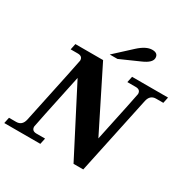

<svg xmlns="http://www.w3.org/2000/svg" viewBox="-239 -1159 1330 1353"><g transform="rotate(30 426.0 -482.0)"><path d="M616.7 4.9H537.6L259.8 -533.7Q166 -92.3 166 -84Q166 -48.8 205.6 -48.8H274.9L264.6 0H-28.8L-18.6 -48.8H39.6Q88.4 -48.8 100.1 -103Q214.4 -640.6 214.4 -648.4Q214.4 -683.6 174.8 -683.6H116.7L127 -732.4H352.5L599.6 -237.8Q685.5 -640.6 685.5 -648.4Q685.5 -683.6 646 -683.6H578.1L588.4 -732.4H880.9L870.6 -683.6H812Q763.2 -683.6 751.5 -629.9ZM436 -790H373.5L507.3 -913.1Q567.9 -968.8 617.2 -968.8Q665 -968.8 665 -929.2Q665 -891.1 593.8 -859.9Z"/></g></svg>

Font: Munson
Style: Bold Italic
Weight: 700
Italic angle: -12°
Designer: Paul James MIller
Foundry: High-Logic / Made with FontCreator
Version: Version 2.10;May 5, 2019;FontCreator 11.5.0.2430 64-bit